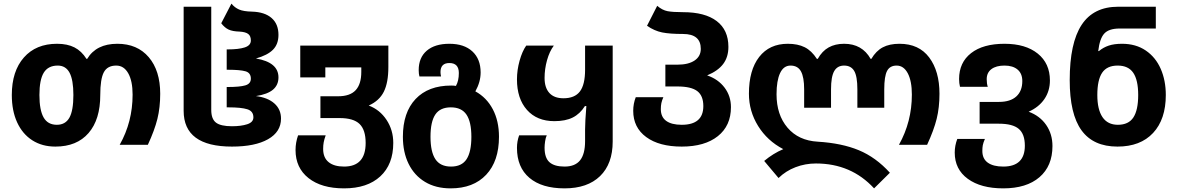

<svg xmlns="http://www.w3.org/2000/svg" viewBox="-20 -797 6483 1057"><path d="M45 -274Q45 -405 111.5 -480.5Q178 -556 294 -556Q351 -556 390 -536Q429 -516 456 -473H460Q510 -556 626 -556Q736 -556 799 -482Q862 -408 862 -281Q862 -205 846.5 -142.5Q831 -80 794 0H639Q710 -126 710 -276Q710 -351 686 -393.5Q662 -436 620 -436Q571 -436 551.5 -399Q532 -362 532 -274Q532 -139 467.5 -64.5Q403 10 285 10Q212 10 158 -24.5Q104 -59 74.5 -123Q45 -187 45 -274ZM384 -274Q384 -357 363 -396.5Q342 -436 298 -436Q245 -436 221 -397Q197 -358 197 -274Q197 -191 220 -150.5Q243 -110 293 -110Q340 -110 362 -149Q384 -188 384 -274Z M991 -187V-760H1143V-192Q1143 -142 1169 -122Q1195 -102 1257 -102Q1307 -102 1341 -113Q1375 -124 1375 -151Q1375 -185 1341.5 -195.5Q1308 -206 1238 -206H1228V-318H1233Q1300 -318 1330.5 -327Q1361 -336 1361 -364Q1361 -396 1331.5 -404.5Q1302 -413 1235 -413H1228V-525H1233Q1294 -525 1327.5 -536Q1361 -547 1361 -574Q1361 -599 1346.5 -610Q1332 -621 1300 -623Q1260 -624 1238 -634.5Q1216 -645 1198 -669L1254 -777Q1272 -755 1296.5 -744.5Q1321 -734 1367 -733Q1437 -731 1475 -698Q1513 -665 1513 -605Q1513 -554 1483 -523.5Q1453 -493 1389 -475Q1513 -454 1513 -371Q1513 -329 1483 -303.5Q1453 -278 1389 -268Q1454 -260 1490.5 -227.5Q1527 -195 1527 -144Q1527 -71 1455.5 -30.5Q1384 10 1257 10Q991 10 991 -187Z M1607 29Q1607 -12 1621 -52H1773Q1765 -30 1762 -13.5Q1759 3 1759 23Q1759 71 1789 95.5Q1819 120 1874 120Q1993 120 1993 -10Q1993 -82 1959.5 -114.5Q1926 -147 1850 -147H1744V-267H1841Q1907 -267 1938 -300.5Q1969 -334 1969 -401V-426H1771V-371H1633V-546H2118V-428Q2118 -342 2093 -292Q2068 -242 2010 -216Q2071 -193 2108 -137Q2145 -81 2145 -10Q2145 108 2073.5 174Q2002 240 1874 240Q1750 240 1678.5 183.5Q1607 127 1607 29Z M2198 -44Q2198 -178 2268 -252Q2338 -326 2464 -326Q2479 -326 2490 -324Q2506 -352 2506 -395Q2506 -450 2454 -450Q2405 -450 2405 -400Q2405 -390 2408 -376H2289Q2285 -391 2285 -411Q2285 -480 2329.5 -518Q2374 -556 2454 -556Q2535 -556 2580.5 -514Q2626 -472 2626 -398Q2626 -346 2597 -294Q2659 -260 2693 -195.5Q2727 -131 2727 -44Q2727 90 2656.5 165Q2586 240 2461 240Q2379 240 2320 204.5Q2261 169 2229.5 105Q2198 41 2198 -44ZM2575 -44Q2575 -126 2548 -166Q2521 -206 2462 -206Q2403 -206 2376.5 -166.5Q2350 -127 2350 -44Q2350 39 2377 79.5Q2404 120 2463 120Q2522 120 2548.5 79.5Q2575 39 2575 -44Z M2826 17Q2826 -19 2838 -52H2990Q2984 -40 2981 -19.5Q2978 1 2978 16Q2978 72 3005 96Q3032 120 3088 120Q3146 120 3173.5 85.5Q3201 51 3201 -20V-84Q3201 -126 3208 -213H3200Q3173 -170 3133 -150Q3093 -130 3032 -130Q2936 -130 2881 -192Q2826 -254 2826 -360Q2826 -411 2840.5 -463Q2855 -515 2877 -546H3029Q3005 -514 2991.5 -465.5Q2978 -417 2978 -368Q2978 -314 3004.5 -285Q3031 -256 3082 -256Q3144 -256 3172.5 -293.5Q3201 -331 3201 -413V-546H3353V-18Q3353 105 3283.5 172.5Q3214 240 3088 240Q2963 240 2894.5 182Q2826 124 2826 17Z M3466 -187Q3466 -226 3480 -262H3632Q3624 -244 3621 -229.5Q3618 -215 3618 -196Q3618 -153 3647.5 -131.5Q3677 -110 3733 -110Q3852 -110 3852 -213Q3852 -270 3818.5 -295.5Q3785 -321 3709 -321H3643V-441H3710Q3770 -441 3804 -464Q3838 -487 3838 -528Q3838 -610 3740 -610Q3667 -610 3625 -618.5Q3583 -627 3542 -655L3598 -765Q3626 -741 3655 -735.5Q3684 -730 3740 -730Q3861 -730 3925.5 -681Q3990 -632 3990 -539Q3990 -483 3961.5 -445Q3933 -407 3873 -382Q3934 -361 3969 -314.5Q4004 -268 4004 -207Q4004 -105 3932 -47.5Q3860 10 3733 10Q3609 10 3537.5 -42.5Q3466 -95 3466 -187Z M4472 103Q4413 103 4359.5 123.5Q4306 144 4266 183L4187 89Q4236 48 4292 24Q4204 -22 4153.5 -103.5Q4103 -185 4103 -281Q4103 -411 4159.5 -483.5Q4216 -556 4317 -556Q4372 -556 4410 -537Q4448 -518 4477 -473H4482Q4506 -516 4542 -536Q4578 -556 4627 -556Q4726 -556 4773 -473H4777Q4803 -517 4840 -536.5Q4877 -556 4932 -556Q5039 -556 5095.5 -480.5Q5152 -405 5152 -281Q5152 -205 5136.5 -142.5Q5121 -80 5084 0H4929Q5000 -127 5000 -276Q5000 -351 4977.5 -393.5Q4955 -436 4916 -436Q4879 -436 4863.5 -406.5Q4848 -377 4848 -305V-204H4700V-305Q4700 -377 4682.5 -406.5Q4665 -436 4627 -436Q4590 -436 4572.5 -405.5Q4555 -375 4555 -305V-204H4407V-305Q4407 -372 4389.5 -404Q4372 -436 4332 -436Q4294 -436 4274.5 -394.5Q4255 -353 4255 -278Q4255 -165 4315.5 -94Q4376 -23 4482 -17Q4614 -9 4708 30Q4802 69 4879 154L4792 240Q4666 103 4472 103Z M5236 43Q5236 5 5250 -32H5402Q5393 -11 5390.5 2.5Q5388 16 5388 34Q5388 77 5418 98.5Q5448 120 5503 120Q5622 120 5622 5Q5622 -59 5588.5 -87.5Q5555 -116 5479 -116H5373V-236H5480Q5542 -236 5575 -266Q5608 -296 5608 -351Q5608 -392 5582 -414Q5556 -436 5510 -436Q5464 -436 5438 -416.5Q5412 -397 5412 -361Q5412 -336 5418 -319H5265Q5260 -339 5260 -362Q5260 -453 5326 -504.5Q5392 -556 5510 -556Q5626 -556 5693 -502Q5760 -448 5760 -354Q5760 -296 5729.5 -251.5Q5699 -207 5643 -182Q5705 -159 5739.5 -109Q5774 -59 5774 7Q5774 117 5702.5 178.5Q5631 240 5503 240Q5380 240 5308 187.5Q5236 135 5236 43Z M5869 -356Q5869 -560 5934.5 -660Q6000 -760 6136 -760H6343V-640H6144Q6085 -640 6059.5 -612.5Q6034 -585 6026 -516H6030Q6054 -536 6084 -546Q6114 -556 6157 -556Q6233 -556 6287.5 -519Q6342 -482 6370 -418Q6398 -354 6398 -274Q6398 -140 6328 -65Q6258 10 6132 10Q5999 10 5934 -79.5Q5869 -169 5869 -356ZM6246 -274Q6246 -356 6219 -396Q6192 -436 6133 -436Q6074 -436 6047.5 -396.5Q6021 -357 6021 -274Q6021 -194 6049.5 -152Q6078 -110 6134 -110Q6193 -110 6219.5 -150.5Q6246 -191 6246 -274Z"/></svg>

Font: Noto Sans Georgian
Style: Regular
Weight: 600
Designer: Monotype Design team
Foundry: Monotype Imaging Inc.
Version: Version 1.000